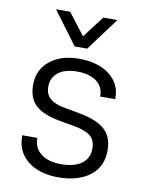

<svg xmlns="http://www.w3.org/2000/svg" viewBox="-82 -765 625 829"><g transform="rotate(10 231.0 -350.5)"><path d="M47 -142V-146H113V-143Q113 -101 145.5 -76.5Q178 -52 233 -52Q290 -52 322.5 -75Q355 -98 355 -141Q355 -179 332.5 -197Q310 -215 260 -224L197 -235Q123 -248 89 -279Q55 -310 55 -369Q55 -435 104 -474.5Q153 -514 231 -514Q315 -514 365 -475.5Q415 -437 415 -375V-369H349V-372Q349 -412 318 -435Q287 -458 233 -458Q180 -458 150.5 -435Q121 -412 121 -372Q121 -339 142 -320.5Q163 -302 209 -294L275 -282Q350 -268 385.5 -236.5Q421 -205 421 -145Q421 -73 369 -33.5Q317 6 230 6Q147 6 97 -34Q47 -74 47 -142ZM96 -707H158L231 -612L303 -707H365L258 -563H203Z"/></g></svg>

Font: D-DIN
Style: Regular
Weight: 400
Designer: Charles Nix
Foundry: Datto Inc.
Version: Version 1.00